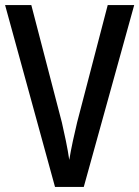

<svg xmlns="http://www.w3.org/2000/svg" viewBox="-20 -734 547 754"><path d="M507 -714H403L283 -254C273 -213 259 -150 252 -106C246 -150 232 -214 223 -253L103 -714H0L196 0H309Z"/></svg>

Font: Noto Sans Kannada Condensed Medium
Style: Regular
Weight: 500
Width: 3
Designer: Jelle Bosma - Monotype Design Team
Foundry: Monotype Imaging Inc.
Version: Version 2.005